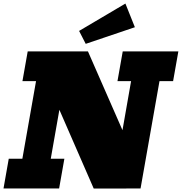

<svg xmlns="http://www.w3.org/2000/svg" viewBox="-35 -1069 1032 1089"><path d="M496.6 0.5 301.8 -446.3 252.9 -168.5H330.1L300.3 0H-15.1L14.6 -168.5H91.8L169.4 -608.9H92.3L122.1 -777.3H463.9L659.7 -330.6L708.5 -608.9H631.3L661.1 -777.3H976.6L946.8 -608.9H869.6L762.2 0ZM451.2 -820.3 413.6 -893.6 676.3 -1048.8 730 -914.6Z"/></svg>

Font: Bevan
Style: Italic
Weight: 400
Italic angle: -10°
Designer: Vernon Adams
Foundry: Vernon Adams
Version: Version 2.100; ttfautohint (v1.8.3)